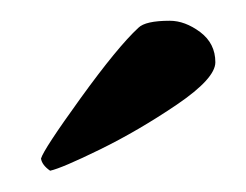

<svg xmlns="http://www.w3.org/2000/svg" viewBox="-20 -643 237 185"><path d="M28.3 -478.5Q20.5 -483.9 19.5 -490.2Q22 -499 57.6 -548.3Q93.3 -597.7 113.3 -616.2Q120.1 -623 143.6 -623Q158.2 -623 172.9 -612.1Q187.5 -601.1 187.5 -583Q187.5 -567.4 150.4 -542.2Q113.3 -517.1 76.4 -499Q39.6 -481 28.3 -478.5Z"/></svg>

Font: Crimson
Style: BoldItalic
Weight: 700
Italic angle: -11°
Version: Version 0.8